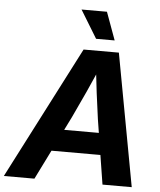

<svg xmlns="http://www.w3.org/2000/svg" viewBox="-95 -998 878 1051"><g transform="rotate(5 343.5 -472.5)"><path d="M-34.2 0 340.3 -727.5H534.2L668.5 0H507.8L451.7 -353.5Q441.9 -421.9 432.4 -497.8Q422.9 -573.7 412.6 -668H452.1Q411.1 -574.2 376.7 -498.5Q342.3 -422.9 309.1 -353.5L133.8 0ZM152.8 -160.6 172.9 -280.3H554.7L534.7 -160.6ZM403.3 -792 310.1 -944.8H449.7L505.4 -792Z"/></g></svg>

Font: Inter 28pt
Style: Bold Italic
Weight: 700
Italic angle: -9.3988°
Designer: Rasmus Andersson
Foundry: rsms
Version: Version 4.001;git-66647c0bb